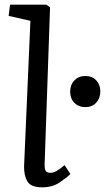

<svg xmlns="http://www.w3.org/2000/svg" viewBox="-20 -787 452 821"><path d="M110 -698 17 -719 23 -767H178L194 -756L171 -90Q170 -68 174.5 -58Q179 -48 196 -48Q219 -48 256 -81L281 -43Q265 -27 234.5 -6.5Q204 14 160 14Q112 14 97 -11.5Q82 -37 83 -77ZM280 -395Q280 -424 298 -443Q316 -462 345 -462Q374 -462 391.5 -443.5Q409 -425 409 -396Q409 -367 391.5 -348Q374 -329 345 -329Q316 -329 298 -347.5Q280 -366 280 -395Z"/></svg>

Font: Literata 12pt
Style: Italic
Weight: 400
Italic angle: -2°
Designer: Latin by Veronika Burian and Jose Scaglione. Greek by Irene Vlachou. Cyrillic by Vera Evstafieva
Foundry: TypeTogether
Version: Version 3.002